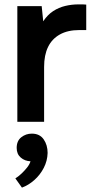

<svg xmlns="http://www.w3.org/2000/svg" viewBox="-20 -555 426 875"><path d="M59 0V-527H170L177 -458Q197 -488 222.5 -504.5Q248 -521 277.5 -528Q307 -535 337 -535Q348 -535 357.5 -535Q367 -535 373 -534V-418H341Q289 -418 253 -398Q217 -378 199 -341Q181 -304 181 -250V0ZM80 300 50 258Q63 250 77 237Q91 224 103 209Q115 194 119 180Q93 179 74.5 163Q56 147 56 119Q56 87 77 70.5Q98 54 125 54Q161 54 179 80Q197 106 197 142Q196 178 179.5 210Q163 242 136.5 265.5Q110 289 80 300Z"/></svg>

Font: Onest SemiBold
Style: Regular
Weight: 600
Designer: Dmitri Voloshin, Andrey Kudryavtsev
Foundry: Dmitri Voloshin, Andrey Kudryavtsev
Version: Version 1.000;gftools[0.9.33]